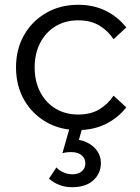

<svg xmlns="http://www.w3.org/2000/svg" viewBox="-20 -528 585 803"><path d="M455 -128 508 -79Q474 -35 422.5 -9.5Q371 16 306 16Q231 16 172.5 -18Q114 -52 80.5 -111Q47 -170 47 -246Q47 -322 80.5 -381Q114 -440 173 -474Q232 -508 307 -508Q372 -508 423 -482.5Q474 -457 508 -413L455 -364Q431 -400 395 -421.5Q359 -443 307 -443Q253 -443 212 -418Q171 -393 148 -348.5Q125 -304 125 -246Q125 -188 148 -143.5Q171 -99 212 -74Q253 -49 307 -49Q359 -49 395 -70.5Q431 -92 455 -128ZM185 219 216 172Q227 185 245.5 193Q264 201 284 201Q307 201 322 188.5Q337 176 337 155Q337 135 321.5 121.5Q306 108 277 108Q268 108 259 109Q250 110 241 113L276 -10H329L305 74L279 54Q314 54 342 67Q370 80 386 102.5Q402 125 402 154Q402 197 370.5 226Q339 255 280 255Q252 255 227 245Q202 235 185 219Z"/></svg>

Font: Wix Madefor Display
Style: Regular
Weight: 400
Designer: Dalton Maag Ltd
Foundry: Dalton Maag Ltd
Version: Version 3.100